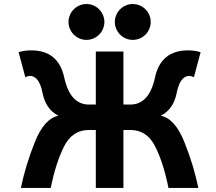

<svg xmlns="http://www.w3.org/2000/svg" viewBox="-20 -931 1070 951"><path d="M591.3 -413.1H625.5Q718.8 -413.1 747.8 -547.4Q776.9 -681.6 911.6 -681.6Q945.3 -681.6 973.6 -672.4L940.4 -548.3Q926.8 -555.2 918.5 -555.2Q872.1 -555.2 855.5 -471.9Q838.9 -388.7 776.4 -357.9Q846.7 -343.3 892.8 -228.5Q939 -113.8 962.4 0H814.5Q789.6 -124.5 748.5 -205.8Q707.5 -287.1 626.5 -287.1H591.3V0H454.6V-287.1H419.4Q338.4 -287.1 297.4 -205.8Q256.3 -124.5 231.4 0H83.5Q106.9 -113.8 153.1 -228.5Q199.2 -343.3 269.5 -357.9Q207 -388.7 190.4 -471.9Q173.8 -555.2 127.4 -555.2Q119.1 -555.2 105.5 -548.3L72.3 -672.4Q100.6 -681.6 134.3 -681.6Q269 -681.6 298.1 -547.4Q327.1 -413.1 420.4 -413.1H454.6V-675.8H591.3ZM408.2 -733.4Q390.6 -733.4 374.3 -740.2Q357.9 -747.1 345.5 -759.5Q333 -772 326.2 -788.3Q319.3 -804.7 319.3 -822.3Q319.3 -839.8 326.2 -856.2Q333 -872.6 345.5 -885Q357.9 -897.5 374.3 -904.3Q390.6 -911.1 408.2 -911.1Q425.8 -911.1 442.1 -904.3Q458.5 -897.5 470.9 -885Q483.4 -872.6 490.2 -856.2Q497.1 -839.8 497.1 -822.3Q497.1 -804.7 490.2 -788.3Q483.4 -772 470.9 -759.5Q458.5 -747.1 442.1 -740.2Q425.8 -733.4 408.2 -733.4ZM637.7 -733.4Q620.1 -733.4 603.8 -740.2Q587.4 -747.1 575 -759.5Q562.5 -772 555.7 -788.3Q548.8 -804.7 548.8 -822.3Q548.8 -839.8 555.7 -856.2Q562.5 -872.6 575 -885Q587.4 -897.5 603.8 -904.3Q620.1 -911.1 637.7 -911.1Q655.3 -911.1 671.6 -904.3Q688 -897.5 700.4 -885Q712.9 -872.6 719.7 -856.2Q726.6 -839.8 726.6 -822.3Q726.6 -804.7 719.7 -788.3Q712.9 -772 700.4 -759.5Q688 -747.1 671.6 -740.2Q655.3 -733.4 637.7 -733.4Z"/></svg>

Font: Cadman
Style: Bold
Weight: 700
Designer: Paul James MIller
Foundry: High-Logic / Made with FontCreator
Version: Version 2.114;March 28, 2021;FontCreator 13.0.0.2683 64-bit